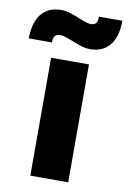

<svg xmlns="http://www.w3.org/2000/svg" viewBox="-148 -783 555 834"><g transform="rotate(10 129.5 -366.0)"><path d="M46 0H213V-520H46ZM-64 -586H38C38 -614 48 -624 69 -624C87 -624 113 -612 129 -606C150 -598 177 -586 206 -586C271 -586 323 -627 323 -732H220C220 -704 210 -694 190 -694C172 -694 146 -706 129 -713C109 -721 82 -732 53 -732C-12 -732 -64 -691 -64 -586Z"/></g></svg>

Font: Aspekta 800
Style: Regular
Weight: 800
Designer: Ivo Dolenc
Version: Version 2.000